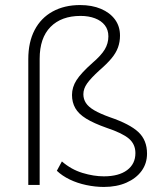

<svg xmlns="http://www.w3.org/2000/svg" viewBox="-20 -732 643 760"><path d="M391 8Q357 8 321.5 0.5Q286 -7 256 -21.5Q226 -36 205 -56L225 -93Q262 -61 306.5 -47.5Q351 -34 391 -34Q450 -34 483 -58.5Q516 -83 516 -126Q516 -161 490.5 -183Q465 -205 402 -226Q351 -244 321 -262.5Q291 -281 278 -304Q265 -327 265 -356Q265 -387 283 -415Q301 -443 346 -483Q380 -512 394.5 -536Q409 -560 409 -588Q409 -614 395 -632Q381 -650 356 -659.5Q331 -669 299 -669Q223 -669 180 -625.5Q137 -582 137 -499V0H92V-498Q92 -565 117 -613Q142 -661 188.5 -686.5Q235 -712 297 -712Q344 -712 379.5 -697Q415 -682 435 -655Q455 -628 455 -591Q455 -566 447 -544Q439 -522 421 -500.5Q403 -479 374 -454Q340 -423 325 -402Q310 -381 310 -359Q310 -340 320 -324.5Q330 -309 353 -295.5Q376 -282 415 -268Q494 -241 528 -209Q562 -177 562 -124Q562 -85 540.5 -55.5Q519 -26 480.5 -9Q442 8 391 8Z"/></svg>

Font: Nunito Sans 10pt ExtraLight
Style: Regular
Weight: 250
Designer: Vernon Adams
Foundry: Vernon Adams
Version: Version 3.101;gftools[0.9.27]